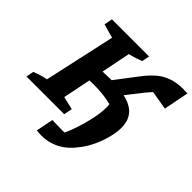

<svg xmlns="http://www.w3.org/2000/svg" viewBox="-243 -853 1247 1247"><g transform="rotate(45 380.5 -230.0)"><path d="M-28 0 -18 -52Q4 -61 28 -68.5Q52 -76 79 -81L187 -571L91 -598L102 -655H443L433 -603Q412 -594 389 -586.5Q366 -579 339 -573L299 -372Q334 -374 362 -374Q371 -374 380 -374L492 -521Q526 -566 564 -599.5Q602 -633 655.5 -650Q709 -667 789 -661L755 -488L625 -510Q616 -500 606.5 -489Q597 -478 588 -467L504 -360Q576 -344 610 -304.5Q644 -265 644 -200Q644 -158 631 -108Q618 -58 596 -10.5Q574 37 547 72Q499 139 440 171Q381 203 312 203Q289 203 267 200L291 81Q347 83 404 83Q421 48 439 -6Q457 -60 469.5 -119.5Q482 -179 482 -229Q482 -242 479 -254Q408 -272 318 -272Q298 -272 279 -271L240 -79L330 -58L318 0Z"/></g></svg>

Font: Piazzolla SC
Style: Bold Italic
Weight: 700
Italic angle: -11.3°
Designer: Juan Pablo del Peral
Foundry: Huerta Tipografica
Version: Version 1.330